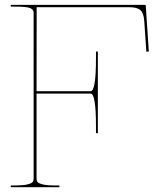

<svg xmlns="http://www.w3.org/2000/svg" viewBox="-20 -780 662 800"><path d="M24.9 0V-7.3H44.9Q77.1 -7.3 94.5 -11.7Q111.8 -16.1 116 -21.5Q120.1 -26.9 120.1 -35.6V-727.1Q120.1 -740.2 105.5 -746.3Q90.8 -752.4 44.9 -752.4H24.9V-759.8H582.5Q587.4 -759.8 587.4 -755.4L600.1 -565.4L589.8 -564.5L581.1 -691.4Q579.1 -724.6 565.4 -737.3Q551.8 -750 518.6 -750H132.8L132.3 -399.9H357.4Q379.9 -399.9 379.9 -535.2V-564.9H387.7V-225.1H379.9V-254.9Q379.9 -390.1 357.4 -390.1H132.3V-35.6Q132.3 -26.9 136.5 -21.5Q140.6 -16.1 158 -11.7Q175.3 -7.3 207.5 -7.3H227.5V0Z"/></svg>

Font: Znikomit
Style: Regular
Weight: 100
Designer: gluk
Foundry: gluk
Version: Version 0.53